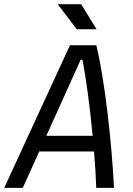

<svg xmlns="http://www.w3.org/2000/svg" viewBox="-40 -914 645 934"><path d="M-19.5 0 300.3 -693.8H428.7Q444.3 -628.4 458 -544.2Q471.7 -460 482.9 -366.5Q494.1 -272.9 502.2 -179Q510.3 -85 514.6 0H428.2Q426.8 -41.5 424.1 -86.2Q421.4 -130.9 417.5 -177.2H150.9L70.8 0ZM185.5 -253.4H410.6Q400.9 -358.4 387.7 -456.5Q374.5 -554.7 361.3 -623.5H352.5ZM333.5 -771.5 240.7 -893.6H355L429.7 -771.5Z"/></svg>

Font: Cascadia Code NF SemiLight
Style: Italic
Weight: 350
Italic angle: -10°
Monospace: yes
Designer: Aaron Bell
Foundry: Saja Typeworks
Version: Version 2404.023; ttfautohint (v1.8.4)